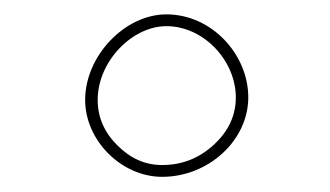

<svg xmlns="http://www.w3.org/2000/svg" viewBox="-20 -816 450 262"><path d="M318.8 -683.1C318.8 -741.7 269 -796.4 207 -796.4C150.4 -796.4 96.2 -739.7 96.2 -679.7C96.2 -624 146 -574.7 201.2 -574.7C264.6 -574.7 318.8 -624.5 318.8 -683.1ZM301.8 -683.1C301.8 -658.7 292 -637.2 272 -618.7C252 -600.1 228.5 -590.8 201.2 -590.8C178.2 -590.8 158.2 -599.6 140.1 -617.7C122.1 -635.7 113.3 -656.2 113.3 -679.7C113.3 -732.4 160.6 -780.3 207 -780.3C258.3 -780.3 301.8 -732.9 301.8 -683.1Z"/></svg>

Font: Mikhak Thin
Style: Regular
Weight: 100
Designer: Amin Abedi
Version: Version 3.2